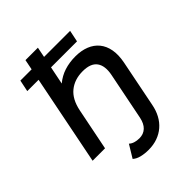

<svg xmlns="http://www.w3.org/2000/svg" viewBox="-262 -872 1201 1201"><g transform="rotate(-45 338.5 -271.0)"><path d="M266.5 -597 242.5 -478Q279.5 -509 324.5 -523.5Q369.5 -538 422.5 -538Q474.5 -538 514.8 -522Q555 -506 580.2 -475Q605.5 -444 613.8 -398.8Q622 -353.5 610.5 -295L548.5 16Q540.5 58.5 522.2 92.5Q504 126.5 476.2 150.5Q448.5 174.5 412.5 187.2Q376.5 200 333.5 200Q299.5 200 270 192.8Q240.5 185.5 222.5 169L273.5 85Q285.5 96.5 303.8 102.2Q322 108 344.5 108Q380.5 108 404.5 85.5Q428.5 63 437.5 19L500.5 -296Q514 -364.5 487 -402.2Q460 -440 389.5 -440Q317 -440 268.5 -400.5Q220 -361 203.5 -279L147.5 0H37.5L156.5 -597H56.5L72.5 -674H172L185.5 -742H295.5L282 -674H512.5L496.5 -597Z"/></g></svg>

Font: Argentum Sans
Style: Italic
Weight: 400
Italic angle: -11.3099°
Designer: Julieta Ulanovsky, Owen Earl, Rasmus Andersson, Cristiano Sobral
Foundry: The Argentum Sans Project Authors
Version: Version 3.131; ttfautohint (v1.8.4.7-5d5b-dirty)